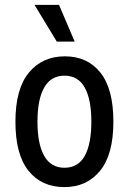

<svg xmlns="http://www.w3.org/2000/svg" viewBox="-20 -754 526 784"><path d="M43 -257Q43 -391 98 -457.5Q153 -524 245 -524Q337 -524 390 -457.5Q443 -391 443 -257Q443 -123 388.5 -56.5Q334 10 243 10Q150 10 96.5 -56.5Q43 -123 43 -257ZM133 -257Q133 -166 160.5 -117.5Q188 -69 243 -69Q299 -69 326 -117.5Q353 -166 353 -257Q353 -348 326 -396.5Q299 -445 243 -445Q188 -445 160.5 -396.5Q133 -348 133 -257ZM121 -734H221L285 -584H212Z"/></svg>

Font: Radio Canada Condensed
Style: Regular
Weight: 400
Width: 3
Designer: Charles Daoud, Etienne Aubert Bonn, Alexandre Saumier Demers, Jacques Le Bailly
Foundry: Radio-Canada
Version: Version 2.104; ttfautohint (v1.8.4.7-5d5b);gftools[0.9.28.de